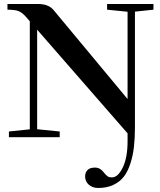

<svg xmlns="http://www.w3.org/2000/svg" viewBox="-20 -683 799 956"><path d="M24.4 0V-28.3L128.4 -39.1V-577.1L112.3 -595.7Q91.8 -619.6 73.5 -627.2Q55.2 -634.8 17.1 -634.8V-663.1H169.9Q220.7 -663.1 246.1 -633.8L615.2 -189.9V-624.5L513.2 -634.8V-663.1H744.1V-634.8L651.9 -625V-49.3Q651.9 4.9 647 47.9Q642.1 90.8 629.6 130.1Q617.2 169.4 597.2 195.8Q577.1 222.2 544.7 237.5Q512.2 252.9 469.2 252.9Q440.4 252.9 422.1 236.6Q403.8 220.2 403.8 195.8Q403.8 175.8 415.8 163.6Q427.7 151.4 453.1 151.4Q478.5 151.4 496.6 175.3Q507.8 189.5 515.6 194.8Q523.4 200.2 537.6 200.2Q567.4 200.2 591.3 150.9Q615.2 101.6 615.2 20.5V-19L165 -535.2V-39.6L277.3 -28.3V0Z"/></svg>

Font: Elstob
Style: Bold
Weight: 700
Designer: Peter S. Baker
Version: Version 1.015